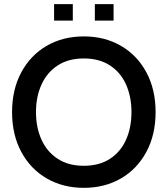

<svg xmlns="http://www.w3.org/2000/svg" viewBox="-20 -889 806 923"><path d="M38 -350Q38 -459 82.5 -541.5Q127 -624 205 -669Q283 -714 383 -714Q483 -714 561 -669Q639 -624 683.5 -541.5Q728 -459 728 -350Q728 -241 683.5 -158.5Q639 -76 561 -31Q483 14 383 14Q283 14 205 -31Q127 -76 82.5 -158.5Q38 -241 38 -350ZM612 -350Q612 -424 586 -482.5Q560 -541 508.5 -574.5Q457 -608 383 -608Q309 -608 257.5 -574.5Q206 -541 179.5 -482.5Q153 -424 153 -350Q153 -276 179.5 -217.5Q206 -159 257.5 -125.5Q309 -92 383 -92Q457 -92 508.5 -125.5Q560 -159 586 -217.5Q612 -276 612 -350ZM240 -869H330V-790H240ZM436 -869H526V-790H436Z"/></svg>

Font: Cabin Medium
Style: Regular
Weight: 500
Designer: Pablo Impallari
Foundry: Pablo Impallari. http://www.impallari.com Igino Marini. http://www.ikern.com
Version: Version 2.200